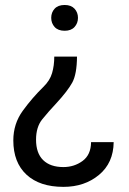

<svg xmlns="http://www.w3.org/2000/svg" viewBox="-20 -558 514 767"><path d="M196.8 -332H287.6Q287.1 -261.7 268.6 -228Q250 -194.3 205.1 -145.5Q173.8 -112.3 148.9 -81.5Q124 -50.8 124 0Q124 53.7 152.3 81.5Q180.7 109.4 233.4 109.4Q276.4 109.4 309.8 85Q343.3 60.5 343.8 9.8H434.1Q433.1 92.8 375.5 140.6Q317.9 188.5 233.4 188.5Q138.2 188.5 85.7 139.6Q33.2 90.8 33.2 2.9Q33.2 -63.5 71 -115.5Q108.9 -167.5 152.8 -210.4Q179.2 -235.8 188 -265.9Q196.8 -295.9 196.8 -332ZM291.5 -486.8Q291.5 -465.3 277.8 -450.2Q264.2 -435.1 238.3 -435.1Q211.9 -435.1 198.2 -450.2Q184.6 -465.3 184.6 -486.8Q184.6 -508.3 198.2 -523.2Q211.9 -538.1 238.3 -538.1Q264.2 -538.1 277.8 -523.2Q291.5 -508.3 291.5 -486.8Z"/></svg>

Font: RobotoDEMO
Style: Regular
Weight: 400
Designer: Christian Robertson
Foundry: Google
Version: Version 2.136